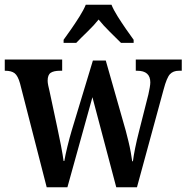

<svg xmlns="http://www.w3.org/2000/svg" viewBox="-21 -786 783 806"><path d="M63 -436Q54 -468 40.5 -478.5Q27 -489 1 -489H-1V-536H240V-489H231Q205 -489 192 -480.5Q179 -472 179 -447Q179 -439 181.5 -427Q184 -415 187 -403L219 -253Q227 -217 235 -175Q243 -133 246 -110H249Q253 -134 262 -171Q271 -208 280 -238L369 -532H423L507 -237Q512 -218 518 -193.5Q524 -169 528 -146.5Q532 -124 534 -109H537Q540 -133 546.5 -165Q553 -197 563 -236L602 -390Q605 -403 607.5 -417.5Q610 -432 610 -440Q610 -489 555 -489H549V-536H742V-489H730Q706 -489 692.5 -474.5Q679 -460 666 -411L554 0H467L367 -378L262 0H175ZM246 -619Q260 -638 278 -664Q296 -690 313 -717Q330 -744 339 -766H447Q456 -744 473 -717Q490 -690 508 -664Q526 -638 540 -619V-606H487Q468 -625 440 -652.5Q412 -680 393 -704Q373 -679 346 -653Q319 -627 299 -606H246Z"/></svg>

Font: Noto Serif Khmer Condensed SemiBold
Style: Regular
Weight: 600
Width: 3
Designer: Danh Hong and the Monotype Design Team
Foundry: Monotype Imaging Inc.
Version: Version 2.004; ttfautohint (v1.8.4.7-5d5b)